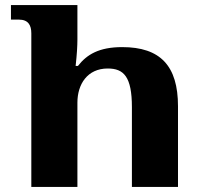

<svg xmlns="http://www.w3.org/2000/svg" viewBox="-20 -734 791 754"><path d="M103 0H284V-331C284 -403 323 -465 403 -465C466 -465 498 -433 498 -313V0H679V-317C679 -475 610 -549 460 -549C369 -549 321 -520 286 -475H277C282 -520 284 -554 284 -579V-714H23V-657H54C91 -657 103 -635 103 -603Z"/></svg>

Font: Noto Serif Georgian Extra
Style: Regular
Weight: 800
Designer: Monotype Design Team
Foundry: Monotype Imaging Inc.
Version: Version 1.901